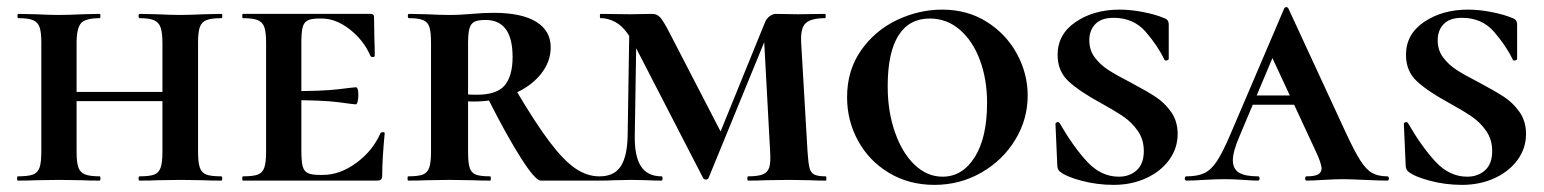

<svg xmlns="http://www.w3.org/2000/svg" viewBox="-20 -507 4335 539"><path d="M372 -456Q369 -456 369 -462Q369 -468 372 -468L420 -467Q460 -465 487 -465Q511 -465 553 -467L601 -468Q604 -468 604 -462Q604 -456 601 -456Q573 -456 559.5 -450.5Q546 -445 541 -431Q536 -417 536 -387V-81Q536 -51 541 -36.5Q546 -22 559 -17Q572 -12 601 -12Q604 -12 604 -6Q604 0 601 0Q570 0 553 -1L487 -2L420 -1Q403 0 372 0Q369 0 369 -6Q369 -12 372 -12Q400 -12 413 -17Q426 -22 431 -36.5Q436 -51 436 -81V-385Q436 -415 431 -429.5Q426 -444 413 -450Q400 -456 372 -456ZM143 -249H482V-223H143ZM32 -456Q29 -456 29 -462Q29 -468 32 -468L80 -467Q120 -465 145 -465Q172 -465 212 -467L260 -468Q262 -468 262 -462Q262 -456 260 -456Q220 -456 207.5 -442Q195 -428 195 -385V-81Q195 -51 200 -37Q205 -23 218.5 -17.5Q232 -12 260 -12Q262 -12 262 -6Q262 0 260 0Q229 0 212 -1L145 -2L80 -1Q62 0 30 0Q28 0 28 -6Q28 -12 30 -12Q59 -12 72.5 -17Q86 -22 91 -36.5Q96 -51 96 -81V-387Q96 -417 91 -431Q86 -445 72.5 -450.5Q59 -456 32 -456Z M662 -12Q691 -12 704 -17Q717 -22 722 -36.5Q727 -51 727 -81V-387Q727 -417 722 -431Q717 -445 703.5 -450.5Q690 -456 662 -456Q660 -456 660 -462Q660 -468 662 -468H1020Q1030 -468 1030 -460L1031 -398Q1032 -379 1032 -350Q1032 -347 1026.5 -347Q1021 -347 1020 -350Q1001 -394 962 -424.5Q923 -455 883 -455H876Q854 -455 843.5 -449.5Q833 -444 829.5 -430Q826 -416 826 -386V-85Q826 -55 829.5 -41Q833 -27 843.5 -21.5Q854 -16 876 -16H887Q934 -16 980 -49.5Q1026 -83 1048 -133Q1050 -136 1055 -136Q1060 -136 1060 -133Q1053 -61 1053 -15Q1053 -7 1050 -3.5Q1047 0 1038 0H662Q660 0 660 -6Q660 -12 662 -12ZM782 -226V-251Q887 -251 930.5 -256.5Q974 -262 979 -262Q986 -262 986 -240Q986 -230 984 -222Q982 -214 979 -214Q974 -214 930.5 -220Q887 -226 782 -226Z M1356 0Q1326 0 1309 -1L1241 -2L1176 -1Q1158 0 1126 0Q1124 0 1124 -6Q1124 -12 1126 -12Q1154 -12 1167 -17Q1180 -22 1185 -36.5Q1190 -51 1190 -81V-387Q1190 -417 1185.5 -431Q1181 -445 1168 -450.5Q1155 -456 1128 -456Q1125 -456 1125 -462Q1125 -468 1128 -468L1177 -467Q1217 -465 1241 -465Q1260 -465 1276 -466Q1292 -467 1304 -468Q1337 -471 1366 -471Q1444 -471 1485 -446Q1526 -421 1526 -374Q1526 -333 1497.5 -298Q1469 -263 1419.5 -242.5Q1370 -222 1311 -222Q1279 -222 1256 -226L1255 -248Q1280 -241 1318 -241Q1375 -241 1397 -267.5Q1419 -294 1419 -347Q1419 -451 1343 -451Q1322 -451 1312 -446Q1302 -441 1298 -427.5Q1294 -414 1294 -385V-81Q1294 -50 1298.5 -36Q1303 -22 1315.5 -17Q1328 -12 1356 -12Q1358 -12 1358 -6Q1358 0 1356 0ZM1662 0H1498Q1483 0 1443 -62.5Q1403 -125 1349 -232L1429 -253Q1484 -160 1523.5 -108Q1563 -56 1595.5 -34Q1628 -12 1662 -12Q1665 -12 1665 -6Q1665 0 1662 0Z M1747 -446 1767 -443 1762 -127Q1761 -68 1779.5 -40Q1798 -12 1837 -12Q1840 -12 1840 -6Q1840 0 1837 0Q1813 0 1800 -1L1752 -2L1703 -1Q1690 0 1664 0Q1662 0 1662 -6Q1662 -12 1664 -12Q1704 -12 1722.5 -40Q1741 -68 1742 -127ZM2298 0Q2271 0 2255 -1L2195 -2L2127 -1Q2110 0 2080 0Q2078 0 2078 -6Q2078 -12 2080 -12Q2108 -12 2121.5 -17.5Q2135 -23 2139.5 -37Q2144 -51 2142 -81L2124 -414L2153 -456L1969 -7Q1967 -3 1962 -3Q1956 -3 1954 -7L1759 -385Q1737 -426 1714 -441Q1691 -456 1666 -456Q1664 -456 1664 -462Q1664 -468 1666 -468L1749 -467L1811 -468Q1824 -468 1833 -458.5Q1842 -449 1859 -416L2007 -130L1961 -35L2127 -443Q2131 -454 2140 -461Q2149 -468 2158 -468L2220 -467L2296 -468Q2298 -468 2298 -462Q2298 -456 2296 -456Q2258 -456 2242.5 -442.5Q2227 -429 2229 -389L2247 -81Q2249 -50 2252.5 -36Q2256 -22 2266 -17Q2276 -12 2298 -12Q2300 -12 2300 -6Q2300 0 2298 0Z M2358 -234Q2358 -310 2397.5 -366Q2437 -422 2498.5 -451Q2560 -480 2625 -480Q2696 -480 2750.5 -445.5Q2805 -411 2835 -355.5Q2865 -300 2865 -239Q2865 -172 2830 -114.5Q2795 -57 2735 -22.5Q2675 12 2603 12Q2532 12 2476 -21.5Q2420 -55 2389 -111.5Q2358 -168 2358 -234ZM2751 -218Q2751 -284 2731 -338Q2711 -392 2674.5 -423.5Q2638 -455 2590 -455Q2532 -455 2502 -407Q2472 -359 2472 -265Q2472 -194 2492.5 -135.5Q2513 -77 2548 -44Q2583 -11 2626 -11Q2682 -11 2716.5 -66Q2751 -121 2751 -218Z M3153 -276Q3198 -252 3223.5 -235.5Q3249 -219 3267.5 -193Q3286 -167 3286 -131Q3286 -91 3262.5 -58.5Q3239 -26 3198 -7Q3157 12 3106 12Q3060 12 3016.5 0.5Q2973 -11 2956 -25Q2948 -30 2948 -46L2943 -159Q2943 -163 2948 -164Q2953 -165 2955 -161Q2993 -95 3032 -53Q3071 -11 3121 -11Q3151 -11 3171 -29Q3191 -47 3191 -83Q3191 -115 3174.5 -139Q3158 -163 3134 -179.5Q3110 -196 3070 -218Q3011 -250 2980 -278.5Q2949 -307 2949 -353Q2949 -411 3000 -445.5Q3051 -480 3123 -480Q3155 -480 3190 -473Q3225 -466 3246 -457Q3255 -454 3258 -449.5Q3261 -445 3261 -437V-342Q3261 -339 3256 -337.5Q3251 -336 3249 -339Q3230 -379 3196 -418Q3162 -457 3106 -457Q3072 -457 3055 -439.5Q3038 -422 3038 -394Q3038 -366 3053.5 -345.5Q3069 -325 3091.5 -310.5Q3114 -296 3153 -276Z M3497 -239H3680L3687 -213H3482ZM3874 0Q3853 0 3811 -2Q3767 -4 3749 -4Q3732 -4 3696 -2Q3662 0 3648 0Q3644 0 3644 -6Q3644 -12 3648 -12Q3671 -12 3680.5 -17.5Q3690 -23 3690 -34Q3690 -48 3673 -84L3546 -357L3590 -434L3459 -123Q3441 -81 3441 -57Q3441 -33 3458 -22.5Q3475 -12 3511 -12Q3516 -12 3516 -6Q3516 0 3511 0Q3497 0 3471 -2Q3443 -4 3419 -4Q3394 -4 3360 -2Q3330 0 3311 0Q3306 0 3306 -6Q3306 -12 3311 -12Q3342 -12 3361 -21Q3380 -30 3396.5 -55Q3413 -80 3435 -132L3585 -483Q3587 -487 3591 -487Q3595 -487 3597 -483L3757 -137Q3782 -83 3798.5 -57Q3815 -31 3832 -21.5Q3849 -12 3874 -12Q3879 -12 3879 -6Q3879 0 3874 0Z M4131 -276Q4176 -252 4201.5 -235.5Q4227 -219 4245.5 -193Q4264 -167 4264 -131Q4264 -91 4240.5 -58.5Q4217 -26 4176 -7Q4135 12 4084 12Q4038 12 3994.5 0.5Q3951 -11 3934 -25Q3926 -30 3926 -46L3921 -159Q3921 -163 3926 -164Q3931 -165 3933 -161Q3971 -95 4010 -53Q4049 -11 4099 -11Q4129 -11 4149 -29Q4169 -47 4169 -83Q4169 -115 4152.5 -139Q4136 -163 4112 -179.5Q4088 -196 4048 -218Q3989 -250 3958 -278.5Q3927 -307 3927 -353Q3927 -411 3978 -445.5Q4029 -480 4101 -480Q4133 -480 4168 -473Q4203 -466 4224 -457Q4233 -454 4236 -449.5Q4239 -445 4239 -437V-342Q4239 -339 4234 -337.5Q4229 -336 4227 -339Q4208 -379 4174 -418Q4140 -457 4084 -457Q4050 -457 4033 -439.5Q4016 -422 4016 -394Q4016 -366 4031.5 -345.5Q4047 -325 4069.5 -310.5Q4092 -296 4131 -276Z"/></svg>

Font: Cormorant SC
Style: Bold
Weight: 700
Designer: Christian Thalmann (Catharsis Fonts)
Foundry: Catharsis Fonts
Version: Version 4.000